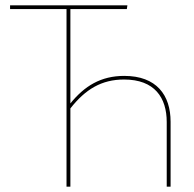

<svg xmlns="http://www.w3.org/2000/svg" viewBox="-20 -701 730 721"><path d="M446.4 -416C359 -416 297.4 -378.2 244.3 -312.6V-666.9H456.3L458.4 -680.9H17.8V-666.9H229.8V0H244.3V-293.9C300.9 -365.9 361.4 -402.4 446 -402.4C560.6 -402.4 606.1 -334.3 606.1 -242.7V0H620.6V-243.6C620.6 -344.3 567.6 -416 446.4 -416Z"/></svg>

Font: Fira Sans Hair
Style: Regular
Weight: 100
Designer: bBox Type GmbH & Carrois Corporate GbR & Edenspiekermann AG
Foundry: bBox Type GmbH & Carrois Corporate GbR & Edenspiekermann AG
Version: Version 4.300;PS 004.300;hotconv 1.0.88;makeotf.lib2.5.64775